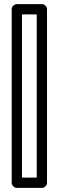

<svg xmlns="http://www.w3.org/2000/svg" viewBox="-20 -905 286 935"><path d="M159 -40H87V-835H159ZM184 10C194.7 10 209 0.1 209 -15V-860C209 -870.7 199.1 -885 184 -885H62C51.3 -885 37 -875.1 37 -860V-15C37 -4.3 46.9 10 62 10Z"/></svg>

Font: Stormning Aesir
Style: Light
Weight: 400
Designer: Robert Jablonski, Mew Too
Foundry: Cannot Into Space Fonts
Version: Version 0.90